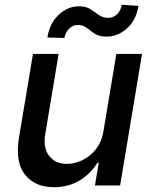

<svg xmlns="http://www.w3.org/2000/svg" viewBox="-20 -769 634 796"><path d="M409.1 -226.2 462.4 -545.5H568.9L478 0H373.6L389.6 -94.5H383.9Q358.3 -50.8 311.6 -21.8Q264.9 7.1 203.5 7.1Q125 7.1 83.6 -44.9Q42.3 -96.9 58.6 -198.5L116.8 -545.5H223L167.3 -211.3Q158.4 -155.5 183.8 -122.5Q209.2 -89.5 258.5 -89.5Q288.4 -89.5 320.3 -104.4Q352.3 -119.3 377 -149.7Q401.6 -180 409.1 -226.2ZM246.8 -611.5 176.5 -613.6Q185.7 -672.6 223.4 -707.7Q261 -742.9 307.5 -742.9Q336.6 -742.9 354.9 -731Q373.2 -719.1 389.7 -707Q406.2 -695 430 -695Q450.3 -695 465.9 -710.6Q481.5 -726.2 484.7 -749.3L554 -744.7Q544.4 -685.4 506.7 -651.5Q469.1 -617.5 422.2 -617.2Q397.4 -617.2 382.1 -624.5Q366.8 -631.7 355.8 -641.3Q344.8 -650.9 332.6 -658.2Q320.3 -665.5 301.5 -665.5Q282 -665.5 266.5 -650Q251.1 -634.6 246.8 -611.5Z"/></svg>

Font: Inter UI Medium
Style: Italic
Weight: 500
Italic angle: 9.39999°
Designer: Rasmus Andersson
Foundry: rsms
Version: 3.2;8d6f07862